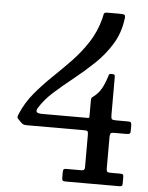

<svg xmlns="http://www.w3.org/2000/svg" viewBox="-53 -794 647 838"><g transform="rotate(5 270.0 -375.0)"><path d="M515 -42C515 -48.3 513.7 -52.1 511 -53.2C508.3 -54.4 503.8 -55 497.5 -55H459C451 -55 445.8 -56.1 443.5 -58.2C441.2 -60.4 440 -65.3 440 -73V-210.5C440 -217.8 441 -222.9 443 -225.8C445 -228.6 449.8 -230 457.5 -230H512C519 -230 523.8 -230.8 526.2 -232.5C528.8 -234.2 530 -238.3 530 -245V-267.5C530 -274.5 529.1 -279.2 527.2 -281.5C525.4 -283.8 521.2 -285 514.5 -285H461C451.7 -285 445.8 -286.3 443.5 -289C441.2 -291.7 440 -297.7 440 -307V-469.5C440 -475.5 439.5 -479.6 438.5 -481.8C437.5 -483.9 433.7 -485 427 -485H424C417.7 -485 414.2 -483.4 413.5 -480.2C412.8 -477.1 411.7 -473.3 410 -469C402.7 -446.7 395 -428.9 387 -415.8C379 -402.6 369.2 -391.5 357.5 -382.5C353.2 -379.2 350 -376.7 348 -375C346 -373.3 345 -368.3 345 -360V-297.5C345 -292.5 344.8 -289.2 344.5 -287.5C344.2 -285.8 341.3 -285 336 -285H140C125.7 -285 117.1 -287.1 114.2 -291.2C111.4 -295.4 112.3 -301.3 117 -309C132.7 -334.7 153.6 -359.2 179.8 -382.5C205.9 -405.8 234 -429.4 264 -453.2C294 -477.1 323 -502.4 351 -529.2C379 -556.1 403 -585.8 423 -618.5C443 -651.2 455.7 -688.2 461 -729.5C462.3 -738.8 461.6 -744.6 458.8 -746.8C455.9 -748.9 449.3 -750 439 -750H384.5C374.2 -750 368.7 -747.5 368 -742.5C367.3 -737.5 366 -731.2 364 -723.5C353.7 -683.8 338.2 -648.2 317.5 -616.5C296.8 -584.8 273.4 -555.4 247.2 -528.2C221.1 -501.1 194.5 -474.6 167.5 -448.8C140.5 -422.9 115.5 -396.2 92.5 -368.5C69.5 -340.8 51 -310.5 37 -277.5C34.3 -270.8 32.8 -266 32.2 -263C31.8 -260 33.8 -256.2 38.5 -251.5L51.5 -238.5C55.2 -235.2 58.5 -232.9 61.5 -231.8C64.5 -230.6 69.7 -230 77 -230H328.5C336.2 -230 340.8 -228.8 342.5 -226.2C344.2 -223.8 345 -218.7 345 -211V-67.5C345 -59.2 340.3 -55 331 -55H265C258.7 -55 254.6 -53.9 252.8 -51.8C250.9 -49.6 250 -45.2 250 -38.5V-16C250 -9.3 251.1 -5 253.2 -3C255.4 -1 259.7 0 266 0H499.5C505.5 0 509.6 -0.8 511.8 -2.2C513.9 -3.8 515 -7.3 515 -13Z"/></g></svg>

Font: Besley*
Style: Regular
Weight: 400
Designer: Owen Earl
Foundry: indestructible type*
Version: Version 3.000; ttfautohint (v1.8.3)